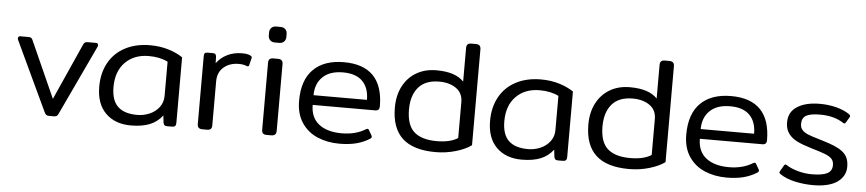

<svg xmlns="http://www.w3.org/2000/svg" viewBox="-42 -933 5413 1200"><g transform="rotate(5 2664.5 -332.5)"><path d="M255 -21 50 -457Q48 -460 48 -466Q48 -480 63 -480H114Q126 -480 131.5 -475.5Q137 -471 141 -461L299 -108L457 -461Q461 -471 467 -475.5Q473 -480 485 -480H536Q551 -480 551 -466Q551 -460 549 -457L344 -21Q339 -9 333 -4.5Q327 0 315 0H284Q272 0 266.5 -4.5Q261 -9 255 -21Z M581 -210Q581 -295 616.5 -359.5Q652 -424 719 -459.5Q786 -495 876 -495Q939 -495 992 -478.5Q1045 -462 1081 -437V-25Q1081 -12 1075 -6Q1069 0 1055 0H1024Q1013 0 1008 -5Q1003 -10 1001 -21L996 -65Q964 -23 916 -4Q868 15 799 15Q699 15 640 -43.5Q581 -102 581 -210ZM993 -187V-402Q943 -427 874 -427Q782 -427 726 -370.5Q670 -314 670 -215Q670 -132 710.5 -93Q751 -54 833 -54Q873 -54 910 -70Q947 -86 970 -116.5Q993 -147 993 -187Z M1215 -30V-455Q1215 -469 1219.5 -474.5Q1224 -480 1238 -480H1271Q1282 -480 1286.5 -475Q1291 -470 1292 -459L1293 -419Q1320 -455 1360.5 -475Q1401 -495 1454 -495Q1491 -495 1508 -484Q1517 -478 1514 -469L1503 -425Q1500 -413 1488 -418Q1468 -427 1438 -427Q1381 -427 1343.5 -395Q1306 -363 1306 -306V-30Q1306 -15 1299 -7.5Q1292 0 1276 0H1246Q1215 0 1215 -30Z M1609 -620V-640Q1609 -657 1620 -668.5Q1631 -680 1650 -680H1678Q1697 -680 1708 -668.5Q1719 -657 1719 -640V-620Q1719 -603 1708 -591.5Q1697 -580 1678 -580H1650Q1631 -580 1620 -591.5Q1609 -603 1609 -620ZM1619 -30V-450Q1619 -465 1626 -472.5Q1633 -480 1649 -480H1679Q1710 -480 1710 -450V-30Q1710 0 1679 0H1649Q1633 0 1626 -7.5Q1619 -15 1619 -30Z M1833 -231Q1833 -361 1900.5 -428Q1968 -495 2092 -495Q2215 -495 2277 -430.5Q2339 -366 2339 -239Q2339 -212 2313 -212H1920Q1920 -133 1972 -92Q2024 -51 2116 -51Q2203 -51 2266 -90Q2272 -93 2275 -93Q2281 -93 2284 -86L2303 -53Q2305 -50 2305 -45Q2305 -38 2297 -33Q2257 -8 2211.5 3.5Q2166 15 2107 15Q2032 15 1970 -11Q1908 -37 1870.5 -92.5Q1833 -148 1833 -231ZM2255 -273Q2255 -348 2214 -389.5Q2173 -431 2092 -431Q2009 -431 1964.5 -388Q1920 -345 1920 -273Z M2433 -241Q2433 -316 2462.5 -373.5Q2492 -431 2546 -463Q2600 -495 2672 -495Q2792 -495 2844 -439V-650Q2844 -665 2851 -672.5Q2858 -680 2874 -680H2903Q2934 -680 2934 -650V-48Q2898 -21 2837 -3Q2776 15 2710 15Q2570 15 2501.5 -48.5Q2433 -112 2433 -241ZM2844 -85V-310Q2844 -367 2802 -396.5Q2760 -426 2696 -426Q2609 -426 2565.5 -375.5Q2522 -325 2522 -236Q2522 -139 2569 -96.5Q2616 -54 2712 -54Q2796 -54 2844 -85Z M3033 -210Q3033 -295 3068.5 -359.5Q3104 -424 3171 -459.5Q3238 -495 3328 -495Q3391 -495 3444 -478.5Q3497 -462 3533 -437V-25Q3533 -12 3527 -6Q3521 0 3507 0H3476Q3465 0 3460 -5Q3455 -10 3453 -21L3448 -65Q3416 -23 3368 -4Q3320 15 3251 15Q3151 15 3092 -43.5Q3033 -102 3033 -210ZM3445 -187V-402Q3395 -427 3326 -427Q3234 -427 3178 -370.5Q3122 -314 3122 -215Q3122 -132 3162.5 -93Q3203 -54 3285 -54Q3325 -54 3362 -70Q3399 -86 3422 -116.5Q3445 -147 3445 -187Z M3647 -241Q3647 -316 3676.5 -373.5Q3706 -431 3760 -463Q3814 -495 3886 -495Q4006 -495 4058 -439V-650Q4058 -665 4065 -672.5Q4072 -680 4088 -680H4117Q4148 -680 4148 -650V-48Q4112 -21 4051 -3Q3990 15 3924 15Q3784 15 3715.5 -48.5Q3647 -112 3647 -241ZM4058 -85V-310Q4058 -367 4016 -396.5Q3974 -426 3910 -426Q3823 -426 3779.5 -375.5Q3736 -325 3736 -236Q3736 -139 3783 -96.5Q3830 -54 3926 -54Q4010 -54 4058 -85Z M4262 -231Q4262 -361 4329.5 -428Q4397 -495 4521 -495Q4644 -495 4706 -430.5Q4768 -366 4768 -239Q4768 -212 4742 -212H4349Q4349 -133 4401 -92Q4453 -51 4545 -51Q4632 -51 4695 -90Q4701 -93 4704 -93Q4710 -93 4713 -86L4732 -53Q4734 -50 4734 -45Q4734 -38 4726 -33Q4686 -8 4640.5 3.5Q4595 15 4536 15Q4461 15 4399 -11Q4337 -37 4299.5 -92.5Q4262 -148 4262 -231ZM4684 -273Q4684 -348 4643 -389.5Q4602 -431 4521 -431Q4438 -431 4393.5 -388Q4349 -345 4349 -273Z M4873 -34Q4863 -40 4863 -46Q4863 -49 4866 -55L4887 -91Q4892 -99 4896 -99Q4897 -99 4905 -95Q4936 -75 4979 -63.5Q5022 -52 5064 -52Q5130 -52 5161 -67.5Q5192 -83 5192 -120Q5192 -144 5179.5 -158.5Q5167 -173 5138.5 -184.5Q5110 -196 5048 -214Q4991 -231 4957 -248Q4923 -265 4903 -292.5Q4883 -320 4883 -362Q4883 -428 4936.5 -461.5Q4990 -495 5077 -495Q5133 -495 5181 -482.5Q5229 -470 5262 -448Q5272 -442 5272 -435Q5272 -432 5269 -426L5249 -393Q5245 -386 5241 -386Q5236 -386 5231 -390Q5172 -428 5085 -428Q5025 -428 4998 -413Q4971 -398 4971 -360Q4971 -336 4984.5 -321.5Q4998 -307 5021 -297.5Q5044 -288 5092 -274L5131 -262Q5189 -244 5221.5 -225Q5254 -206 5268 -181Q5282 -156 5282 -118Q5282 -58 5230 -21.5Q5178 15 5078 15Q5022 15 4966.5 3Q4911 -9 4873 -34Z"/></g></svg>

Font: Mitr Light
Style: Regular
Weight: 300
Designer: Thanarat Vachiruckul
Foundry: Cadson Demak
Version: Version 1.002